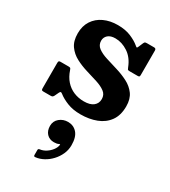

<svg xmlns="http://www.w3.org/2000/svg" viewBox="-215 -641 979 1107"><g transform="rotate(30 274.5 -88.0)"><path d="M408 -355.2Q411 -347.5 413.4 -343.7Q415.8 -340 427 -340H480.3Q488.8 -340 491 -343Q493.3 -346 493.3 -354V-516.3Q493.3 -530 480.5 -530H433.8Q423.5 -530 420 -527.9Q416.5 -525.7 413.3 -518.7L400.8 -489.3Q396.3 -478.5 393.3 -479.3Q390.3 -480 382.8 -486.5Q361 -505.3 323.9 -521.1Q286.8 -537 235.8 -537Q184.5 -537 144.4 -518.4Q104.2 -499.8 81.2 -464.6Q58.2 -429.5 58.2 -380Q58.2 -329.2 80.7 -297.9Q103.2 -266.5 138.5 -248Q173.7 -229.5 213.2 -217.7Q252.7 -206 288 -194.7Q323.2 -183.5 345.7 -166.7Q368.2 -150 368.2 -120.5Q368.2 -91.8 346.9 -74.6Q325.5 -57.5 284.3 -57.5Q247.8 -57.5 216.5 -70.5Q185.3 -83.5 162 -109.5Q138.8 -135.5 126 -174.3Q123.3 -182.3 120.6 -185.1Q118 -188 107.3 -188H54.2Q45.7 -188 43.5 -184.4Q41.2 -180.8 41.2 -172V-4.8Q41.2 3.5 43.6 6.7Q46 10 54 10H102Q111.8 10 115.4 7.1Q119 4.3 122.3 -1.7L135.5 -29.5Q139.5 -37.5 143.5 -37.7Q147.5 -38 154.3 -32.5Q178.8 -13 216.6 2Q254.5 17 304.3 17Q362.8 17 409.6 -1Q456.5 -19 483.9 -57Q511.3 -95 511.3 -154.5Q511.3 -204 488.5 -234.8Q465.8 -265.5 430 -283.6Q394.3 -301.8 354 -313.9Q313.8 -326 277.8 -337.3Q241.8 -348.5 219 -365.4Q196.3 -382.3 196.3 -411Q196.3 -433.5 213 -448.5Q229.8 -463.5 261.8 -463.5Q305.3 -463.5 346.1 -436.6Q387 -409.7 408 -355.2ZM186.5 161.8Q186.5 193.8 204.5 213.3Q222.5 232.8 253 232.8Q272.5 232.8 283.8 226.8Q287.5 224.8 289.5 225Q291.5 225.3 291 229Q288.3 247.3 275.1 264.6Q262 282 243.1 294.1Q224.3 306.3 203 309Q193 310.5 193 318.8V351.3Q193 358.5 195.7 360Q198.5 361.5 205 360.8Q231.3 357.8 257 343.8Q282.8 329.8 303.6 307.4Q324.5 285 337.3 256.8Q350 228.5 350 197.5Q350 143 326.5 116.6Q303 90.2 266 90.2Q234 90.2 210.2 110Q186.5 129.8 186.5 161.8Z"/></g></svg>

Font: Besley
Style: Regular
Weight: 400
Designer: Owen Earl
Foundry: indestructible type*
Version: Version 4.000